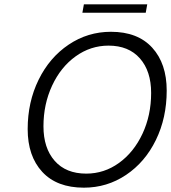

<svg xmlns="http://www.w3.org/2000/svg" viewBox="-20 -862 791 888"><path d="M108 -265Q108 -390 158.5 -493Q209 -596 297.5 -655.5Q386 -715 493 -715Q617 -715 684 -641.5Q751 -568 751 -443Q751 -317 701 -214.5Q651 -112 563 -53Q475 6 368 6Q243 6 175.5 -67Q108 -140 108 -265ZM679 -432Q679 -533 627 -592Q575 -651 482 -651Q399 -651 330 -601.5Q261 -552 221 -466Q181 -380 181 -278Q181 -177 233 -118Q285 -59 379 -59Q462 -59 530.5 -108.5Q599 -158 639 -243.5Q679 -329 679 -432ZM368 -842H661L654 -803H361Z"/></svg>

Font: Be Vietnam Light
Style: Italic
Weight: 300
Italic angle: -9.222°
Designer: Gabriel Lam
Foundry: TypeRant
Version: Version 3.000